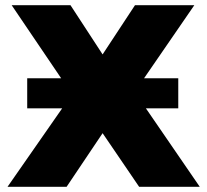

<svg xmlns="http://www.w3.org/2000/svg" viewBox="-20 -721 799 741"><path d="M751 0H517L376 -207L237 0H9L220 -303H85V-419H216L25 -701H252L376 -511L501 -701H730L536 -419H668V-303H543Z"/></svg>

Font: CMG Sans ExtraBold
Style: Regular
Weight: 800
Designer: Julieta Ulanovsky
Foundry: Julieta Ulanovsky
Version: Version 7.200